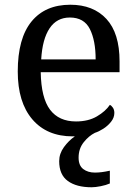

<svg xmlns="http://www.w3.org/2000/svg" viewBox="-20 -566 575 811"><path d="M367 225Q303 225 266.5 198.5Q230 172 230 115Q230 83 250 55.5Q270 28 296 10Q294 10 291.5 10Q289 10 287 10Q178 10 116.5 -62Q55 -134 55 -264Q55 -404 113 -475Q171 -546 277 -546Q374 -546 429.5 -486Q485 -426 485 -307V-261H152Q154 -152 191.5 -102.5Q229 -53 301 -53Q353 -53 389.5 -74.5Q426 -96 444 -123Q451 -120 457 -111Q463 -102 463 -89Q463 -69 449 -51.5Q435 -34 416 -22Q397 -10 381 -5Q355 8 333.5 35Q312 62 312 100Q312 133 331.5 148Q351 163 381 163Q395 163 410.5 161Q426 159 444 155V209Q428 216 405.5 220.5Q383 225 367 225ZM384 -315Q384 -395 359.5 -443.5Q335 -492 275 -492Q220 -492 189.5 -446.5Q159 -401 154 -315Z"/></svg>

Font: Noto Serif Vithkuqi
Style: Regular
Weight: 400
Version: Version 1.005